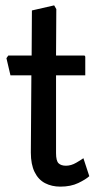

<svg xmlns="http://www.w3.org/2000/svg" viewBox="-20 -692 365 716"><path d="M205 4Q173 4 148 -9Q123 -22 109 -50.5Q95 -79 95 -123L97 -411H19L4 -475L11 -485H98L99 -653L182 -672L190 -658L189 -485H293Q298 -485 298 -479V-411H189V-121Q189 -92 198.5 -83Q208 -74 226 -74Q245 -74 264 -85Q283 -96 291 -102L313 -35Q300 -23 272 -9.5Q244 4 205 4Z"/></svg>

Font: Kreon Light
Style: Regular
Weight: 400
Version: Version 2.002